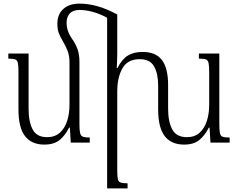

<svg xmlns="http://www.w3.org/2000/svg" viewBox="-20 -788 1323 1061"><path d="M297 -657Q297 -709 330 -738.5Q363 -768 419 -768Q467 -768 517.5 -754Q568 -740 628 -708V-492Q628 -472 627 -452Q626 -432 625 -412H629Q654 -461 686.5 -481Q719 -501 768 -501Q841 -501 875 -456Q909 -411 909 -317V-188Q909 -115 932 -72.5Q955 -30 1013 -30Q1056 -30 1083 -54.5Q1110 -79 1123 -119.5Q1136 -160 1136 -208V-389Q1136 -424 1132.5 -440Q1129 -456 1117 -460Q1105 -464 1079 -464V-492H1192V-100Q1192 -67 1195.5 -51.5Q1199 -36 1211 -32Q1223 -28 1249 -28V0H1143L1138 -83H1134Q1112 -39 1081 -14Q1050 11 997 11Q927 11 890.5 -35.5Q854 -82 854 -184V-314Q854 -381 831.5 -421Q809 -461 752 -461Q685 -461 656.5 -410.5Q628 -360 628 -284V155Q628 188 631.5 202.5Q635 217 647.5 221Q660 225 685 225V253H572V-690Q529 -713 490.5 -723Q452 -733 420 -733Q385 -733 366.5 -714.5Q348 -696 348 -662Q348 -617 377 -575Q398 -546 408.5 -516Q419 -486 419 -446V-100Q419 -67 423 -51.5Q427 -36 439.5 -32Q452 -28 476 -28V0H371L366 -83H362Q340 -39 309 -14Q278 11 225 11Q155 11 118.5 -35.5Q82 -82 82 -184V-394Q82 -426 78.5 -441Q75 -456 63 -460Q51 -464 26 -464V-492H138V-188Q138 -115 160.5 -72.5Q183 -30 240 -30Q283 -30 310.5 -54.5Q338 -79 351 -119.5Q364 -160 364 -208V-444Q364 -480 353.5 -507Q343 -534 327 -561Q313 -584 305 -605Q297 -626 297 -657Z"/></svg>

Font: Noto Serif Armenian SemiCondensed Light
Style: Regular
Weight: 300
Width: 4
Designer: Monotype Design Team
Foundry: Monotype Imaging Inc.
Version: Version 2.008; ttfautohint (v1.8.4.7-5d5b)